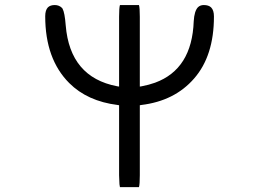

<svg xmlns="http://www.w3.org/2000/svg" viewBox="-20 -735 1040 769"><path d="M536.6 14.6Q540 3.4 540 -33.2V-313.5L545.9 -314.5Q679.2 -330.6 757.3 -420.4Q836.9 -511.2 836.9 -668.9Q836.9 -693.8 825.7 -705.1Q815.9 -714.8 795.9 -714.8Q782.2 -714.8 772.9 -706.1Q758.3 -690.9 755.9 -649.9Q749 -458 601.1 -403.8Q576.7 -395 548.3 -389.6L540 -388.2V-668Q540 -704.1 536.6 -714.8H460.4Q457 -704.1 457 -668V-388.2L448.7 -389.6Q260.3 -425.8 243.2 -633.3Q239.3 -684.6 230.5 -700.2Q229.5 -702.1 228.5 -703.1Q216.8 -714.8 199.2 -714.8Q181.6 -714.8 171.9 -705.6Q161.1 -694.3 161.1 -669.9Q161.1 -498.5 257.3 -402.3Q330.1 -329.6 451.2 -314.5L457 -313.5V-33.2L458.5 2.9Q459.5 10.7 460.4 14.6Z"/></svg>

Font: YuPearl-Light
Style: Light
Weight: 300
Designer: Max Yao
Foundry: Max-Everyday
Version: Version 1.011; ttfautohint (v1.8.3)